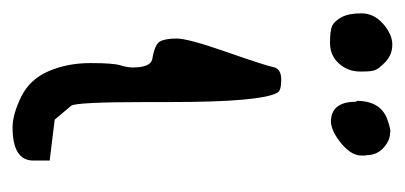

<svg xmlns="http://www.w3.org/2000/svg" viewBox="-194 -444 629 298"><g transform="rotate(90 120.0 -294.5)"><path d="M79.1 -563Q81.5 -558.1 81.5 -543.9Q81.5 -543.9 81.5 -539.1Q81.5 -520.5 69.1 -506.6Q56.6 -492.7 37.1 -492.7Q17.6 -492.7 10.5 -496.1Q3.4 -499.5 -2.7 -510.5Q-8.8 -521.5 -8.8 -541.3Q-8.8 -561 7.6 -575.2Q23.9 -589.4 39.6 -589.4Q55.2 -589.4 66.2 -579.1Q77.1 -568.8 79.1 -563ZM159.7 -494.1Q128.4 -494.1 128.4 -533.2Q128.4 -534.2 127 -533.7Q127 -571.8 156.7 -582Q169.4 -586.4 175.3 -586.4Q175.3 -586.4 176.8 -585.9Q183.1 -585.9 189.5 -583Q211.4 -571.3 211.4 -549.3Q211.4 -548.3 211.9 -548.3Q211.9 -547.4 211.9 -546.9Q211.9 -546.4 211.9 -545.7Q211.9 -544.9 211.9 -544.2Q211.9 -543.5 211.9 -542.7Q211.9 -542 211.9 -541Q211.9 -526.4 194.3 -511.2Q175.3 -495.1 159.7 -494.1ZM156.2 -65.4 219.7 -57.6V-32.2Q219.7 0 168 0Q148.4 0 121.1 -13.2Q93.8 -26.4 81.1 -55.7Q68.4 -85 68.4 -120.6Q68.4 -156.2 71.8 -167Q75.2 -177.7 75.2 -186.5Q75.2 -213.9 62.5 -216.8Q39.1 -220.7 34.7 -229Q30.3 -237.3 30.3 -254.9Q30.3 -272.5 51.3 -332.5Q72.3 -392.6 74.7 -404.8Q77.1 -417 94.2 -417Q111.3 -417 114.3 -411.1Q128.9 -385.7 128.9 -244.1Q128.9 -244.1 128.9 -210Q128.9 -96.7 134.8 -90.8Q145.5 -78.1 156.2 -65.4Z"/></g></svg>

Font: Drukaatie burti
Style: Light
Weight: 300
Version: Version 0.14